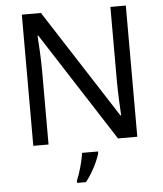

<svg xmlns="http://www.w3.org/2000/svg" viewBox="-61 -767 882 1041"><g transform="rotate(-5 380.0 -246.5)"><path d="M663 0V-714H579V-311C579 -246 584 -155 586 -123H582L201 -714H97V0H180V-399C180 -472 175 -546 172 -593H176L558 0ZM444 70V61H357C352 104 331 176 316 209V221H364C400 178 435 106 444 70Z"/></g></svg>

Font: Noto Sans Hebrew Droid Medium
Style: Regular
Weight: 500
Designer: Monotype Design Team
Foundry: Monotype Imaging Inc.
Version: Version 1.100